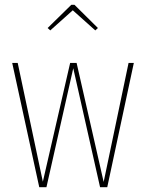

<svg xmlns="http://www.w3.org/2000/svg" viewBox="-20 -782 610 802"><path d="M539 -519 428 0H398L286 -497L174 0H144L31 -519H54L159 -23L273 -519H300L413 -22L517 -519ZM190 -655 179 -665 278 -762H291L389 -665L378 -655L284 -739Z"/></svg>

Font: Fira Sans Extra Condensed Thin
Style: Regular
Weight: 250
Width: 1
Designer: Carrois Corporate & Edenspiekermann AG
Foundry: Carrois Corporate GbR & Edenspiekermann AG
Version: Version 4.203